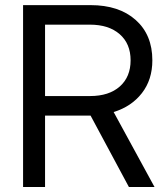

<svg xmlns="http://www.w3.org/2000/svg" viewBox="-20 -748 672 768"><path d="M72.3 0V-727.5H342.3Q456.1 -727.5 522.7 -668.2Q589.4 -608.9 589.4 -506.8Q589.4 -429.2 547.6 -375.5Q505.9 -321.8 434.6 -299.8L598.1 0H495.6L342.3 -285.6Q338.9 -285.6 335.4 -285.6H160.2V0ZM160.2 -363.8H340.3Q416 -363.8 459.2 -402.1Q502.4 -440.4 502.4 -506.8Q502.4 -573.2 458.7 -611.3Q415 -649.4 339.4 -649.4H160.2Z"/></svg>

Font: Inter Display
Style: Regular
Weight: 400
Designer: Rasmus Andersson
Foundry: rsms
Version: Version 4.001;git-9221beed3